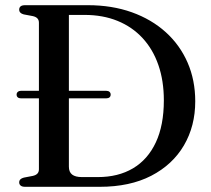

<svg xmlns="http://www.w3.org/2000/svg" viewBox="-20 -720 814 740"><path d="M44 -355.5Q44 -362 48.8 -366Q53.5 -370 60.5 -370H389.5Q397.5 -370 402 -366Q406.5 -362 406.5 -355.5Q406.5 -348.5 402 -344.8Q397.5 -341 389.5 -341H60.5Q53 -341 48.5 -344.8Q44 -348.5 44 -355.5ZM54 -17Q54 -31 72 -35.5L106 -42Q118 -44.5 124 -50.8Q130 -57 130 -67.5V-632.5Q130 -643 124 -649.2Q118 -655.5 106 -658L71.5 -664.5Q54 -669 54 -683Q54 -691 59.5 -695.5Q65 -700 77 -700H318.5Q411.5 -700 487.8 -672.8Q564 -645.5 618.8 -596Q673.5 -546.5 703 -478.8Q732.5 -411 732.5 -329.5Q732.5 -234 688.8 -159.5Q645 -85 562.8 -42.5Q480.5 0 364 0H77Q65 0 59.5 -4.8Q54 -9.5 54 -17ZM357 -37.5Q435.5 -37.5 492.5 -71.2Q549.5 -105 580.5 -171Q611.5 -237 611.5 -333.5Q611.5 -408.5 590.5 -469.2Q569.5 -530 529.5 -573.2Q489.5 -616.5 433 -639.5Q376.5 -662.5 306 -662.5H245.5V-77.5Q245.5 -57 258 -47.2Q270.5 -37.5 296 -37.5Z"/></svg>

Font: Fraunces 28pt
Style: Regular
Weight: 400
Version: Version 1.000;[b76b70a41]